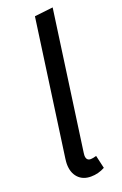

<svg xmlns="http://www.w3.org/2000/svg" viewBox="-148 -793 539 849"><g transform="rotate(-20 121.0 -368.5)"><path d="M130 -97 129 -86Q129 -61 150 -61Q160 -61 177 -66L191 -5Q160 12 125 12Q87 12 65 -12Q43 -36 43 -77Q43 -85 45 -101L134 -739L221 -749Z"/></g></svg>

Font: Fira Sans Compressed
Style: Italic
Weight: 400
Width: 1
Italic angle: -8°
Designer: bBox Type GmbH & Carrois Corporate GbR & Edenspiekermann AG
Foundry: bBox Type GmbH & Carrois Corporate GbR & Edenspiekermann AG
Version: Version 4.301